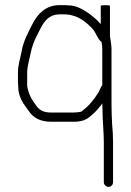

<svg xmlns="http://www.w3.org/2000/svg" viewBox="-20 -480 511 749"><path d="M373 -386 409 -351V-456C409 -460.3 373 -461.3 373 -457ZM376 -316 378 -304C378.7 -298.7 379 -293.3 379 -288V-149C378.3 -148.3 378 -147.7 378 -147L373 -138C368.1 -127 364.1 -117.6 357 -109L349 -97C345 -92.3 341 -87.3 337 -82C326.1 -67.5 312.1 -56.3 298 -45C291 -42.7 276.1 -41 267 -41H180C151.5 -41 134.5 -49.1 122 -67C104.1 -90.9 91.8 -110.2 86 -145V-195C86 -223.8 94.7 -246.1 99 -270C104 -297.3 114 -322.6 126 -345C143.7 -380.4 160.4 -424 213 -424H232C236.7 -424 241 -423.7 245 -423C249 -423 254.3 -422 261 -420C294.2 -412.6 323.2 -387.7 343 -365C354.4 -351.9 362.2 -325.2 376 -316ZM385 74V231C385 240.5 393.9 249 403.5 249C413.2 249 421 240.5 421 231V74C421 63.3 420.7 51.3 420 38C415.9 -3.4 415 -49.6 415 -95V-288C415 -300.2 412.6 -314.9 411 -326L409 -338V-457C409 -461.2 373 -460.5 373 -456V-385C372.3 -386.3 371.7 -387.3 371 -388C358.9 -402.8 341.5 -416.4 326 -428C305.7 -441.5 279.6 -459 248 -459C242.7 -459.7 237.3 -460 232 -460H213C158.3 -460 127.7 -426 108 -389C91 -354.9 71.1 -320.8 64 -278C59.2 -251.8 50 -227.9 50 -196V-159C50 -153.7 50.3 -148.3 51 -143C51 -99.8 73.5 -72 93 -46C110.4 -19.8 138.2 -5 180 -5H267C298.4 -5 316.3 -12.1 333 -27C345.9 -37.3 356.1 -47.3 366 -60C370.8 -66.4 375.9 -70.9 379 -77C379 -67.7 379.3 -58 380 -48C380 -6.2 385 34.4 385 74Z"/></svg>

Font: HoneyBee
Style: Lit
Weight: 300
Foundry: Cannot Into Space Fonts
Version: Version 0.89